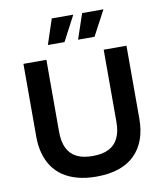

<svg xmlns="http://www.w3.org/2000/svg" viewBox="-95 -955 896 1046"><g transform="rotate(-10 353.0 -431.5)"><path d="M354 14Q296 14 250 1.5Q204 -11 170 -34Q136 -57 113.5 -90Q91 -123 79.5 -165Q68 -207 68 -256V-660H195V-261Q195 -207 212.5 -171Q230 -135 265 -117.5Q300 -100 353 -100Q407 -100 442 -117.5Q477 -135 494.5 -171Q512 -207 512 -261V-660H638V-256Q638 -128 566 -57Q494 14 354 14ZM309 -738H217L263 -877H382ZM475 -738H384L431 -877H549Z"/></g></svg>

Font: Bricolage Grotesque 28pt SemiBold
Style: Regular
Weight: 600
Version: Version 1.001;gftools[0.9.33.dev8+g029e19f]